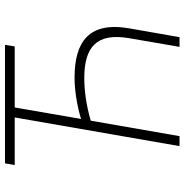

<svg xmlns="http://www.w3.org/2000/svg" viewBox="-5 -735 740 770"><g transform="rotate(-90 365.0 -350.0)"><path d="M597 -203 562 0H601L636 -200C665 -364 582 -421 438 -421C391 -421 329 -412 273 -395L319 -661H564L570 -700H95L88 -661H279L164 0H204L266 -356C327 -374 387 -382 437 -382C562 -382 619 -332 597 -203Z"/></g></svg>

Font: Fixel Display 20240404 ExLight
Style: Italic
Weight: 200
Italic angle: -10°
Designer: AlfaBravo + MacPaw
Foundry: Kyrylo Tkachov, Marchela Mozhyna, Serhii Makarenko, Maria Weinstein, Zakhar Kryvoshyya
Version: Version 1.211;Glyphs 3.2 (3225)